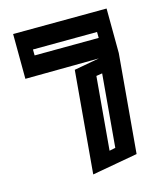

<svg xmlns="http://www.w3.org/2000/svg" viewBox="-66 -576 491 627"><g transform="rotate(-10 179.5 -263.0)"><path d="M193 0V-347L277 -370L29 -346L15 -497L330 -526L344 -376V-41ZM288 -436 286 -456 70 -436 72 -416ZM259 -315V-67L279 -73V-320Z"/></g></svg>

Font: Blaka Hollow
Style: Regular
Weight: 400
Designer: Mohamed Gaber
Foundry: Kief Type Foundry
Version: Version 1.003; ttfautohint (v1.8.4.7-5d5b)